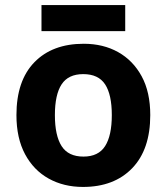

<svg xmlns="http://www.w3.org/2000/svg" viewBox="-20 -729 659 759"><path d="M574 -274Q574 -138 502.5 -64Q431 10 308 10Q232 10 172.5 -23Q113 -56 79 -119.5Q45 -183 45 -274Q45 -410 116 -483Q187 -556 311 -556Q388 -556 447 -523Q506 -490 540 -427.5Q574 -365 574 -274ZM197 -274Q197 -193 223.5 -151.5Q250 -110 310 -110Q369 -110 395.5 -151.5Q422 -193 422 -274Q422 -355 395.5 -395.5Q369 -436 309 -436Q250 -436 223.5 -395.5Q197 -355 197 -274ZM475 -709V-606H144V-709Z"/></svg>

Font: Noto Sans Gurmukhi UI
Style: Bold
Weight: 700
Designer: Jelle Bosma - Monotype Design Team
Foundry: Monotype Imaging Inc.
Version: Version 2.004; ttfautohint (v1.8.4.7-5d5b)